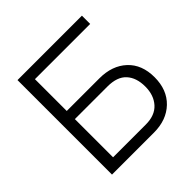

<svg xmlns="http://www.w3.org/2000/svg" viewBox="-184 -865 1020 1020"><g transform="rotate(-45 326.5 -355.0)"><path d="M91 0V-710H575V-648H160V-409H405Q501 -409 559 -355Q617 -301 617 -206Q617 -111 559 -55.5Q501 0 406 0ZM160 -61H406Q475 -61 511 -101Q547 -141 547 -206Q547 -272 512.5 -310Q478 -348 405 -348H160Z"/></g></svg>

Font: Raleway
Style: Regular
Weight: 400
Designer: Matt McInerney, Pablo Impallari, Rodrigo Fuenzalida
Foundry: Matt McInerney, Pablo Impallari, Rodrigo Fuenzalida
Version: Version 1.000;PS 001.001;hotconv 1.0.56; ttfautohint (v1.5)